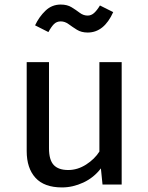

<svg xmlns="http://www.w3.org/2000/svg" viewBox="-20 -815 655 848"><path d="M196.4 -540.5V-160Q196.4 -108.7 217.2 -86.4Q237.9 -64.1 281.5 -64.1Q322.6 -64.1 360.3 -88.2Q397.9 -112.3 419 -145.6V-540.5H517.4V0H432.8L425.6 -71.3Q394.4 -30.3 347.9 -8.7Q301.5 12.8 253.8 12.8Q175.4 12.8 136.7 -29.7Q97.9 -72.3 97.9 -147.7V-540.5ZM367.2 -671.3Q339.5 -671.3 319.7 -683.6Q300 -695.9 283.3 -708.2Q266.7 -720.5 248.2 -720.5Q230.3 -720.5 218.2 -708.5Q206.2 -696.4 193.8 -673.3L134.9 -703.1Q152.8 -741 181 -767.9Q209.2 -794.9 248.2 -794.9Q276.9 -794.9 296.4 -782.8Q315.9 -770.8 332.1 -758.5Q348.2 -746.2 367.2 -746.2Q382.6 -746.2 395.1 -757.2Q407.7 -768.2 421.5 -790.8L480 -761.5Q439.5 -671.3 367.2 -671.3Z"/></svg>

Font: Fira Code Retina
Style: Regular
Weight: 450
Monospace: yes
Designer: Carrois Corporate, Edenspiekermann AG, Nikita Prokopov
Foundry: Carrois Corporate, Edenspiekermann AG, Nikita Prokopov
Version: Version 6.002